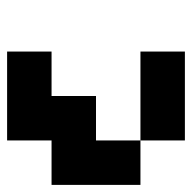

<svg xmlns="http://www.w3.org/2000/svg" viewBox="-20 -520 540 540"><g transform="rotate(-90 250.0 -250.0)"><path d="M125 -125H0V-375H125V-500H375V-375H250V-250H125ZM125 0V-125H375V0Z"/></g></svg>

Font: Tiny5
Style: Regular
Weight: 400
Designer: Stefan Schmidt
Foundry: Made with Bits'n'Picas by Kreative Software
Version: Version 1.002; ttfautohint (v1.8.4.7-5d5b)